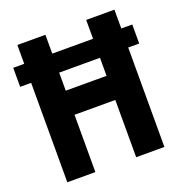

<svg xmlns="http://www.w3.org/2000/svg" viewBox="-127 -810 870 920"><g transform="rotate(-20 308.0 -350.0)"><path d="M412 0H556V-507H612V-604H556V-700H412V-604H204V-700H61V-604H5V-507H61V0H204V-292H412ZM204 -415V-507H412V-415Z"/></g></svg>

Font: Vanilla Cream Black
Style: Regular
Weight: 900
Designer: Jeremy Tribby, Jinavaṁso
Foundry: Tribby Type
Version: Version 1.422;Glyphs 3.1.2 (3151)